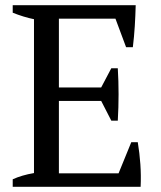

<svg xmlns="http://www.w3.org/2000/svg" viewBox="-20 -720 622 740"><path d="M503 -700Q502 -660 499.5 -619.5Q497 -579 492 -538H466L425 -648H207V-383H370L409 -457H434Q440 -358 434 -255H409L370 -331H207V-52H437L486 -172H511Q518 -130 521 -87Q524 -44 522 0H29V-29Q64 -45 111 -53V-646Q91 -650 70 -656.5Q49 -663 29 -671V-700Z"/></svg>

Font: PT Serif
Style: Regular
Weight: 400
Designer: A.Korolkova, O.Umpeleva, V.Yefimov
Foundry: ParaType Ltd
Version: Version 1.000W OFL; ttfautohint (v1.6)